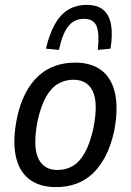

<svg xmlns="http://www.w3.org/2000/svg" viewBox="-20 -756 535 785"><path d="M209 9Q142 9 100 -23Q58 -55 44.5 -117.5Q31 -180 49 -271Q61 -330 83.5 -373.5Q106 -417 136.5 -445Q167 -473 205 -486.5Q243 -500 287 -500Q354 -500 395.5 -468Q437 -436 450.5 -373.5Q464 -311 447 -221Q434 -161 411.5 -118Q389 -75 359 -46.5Q329 -18 291 -4.5Q253 9 209 9ZM215 -61Q249 -61 277 -77Q305 -93 326.5 -131Q348 -169 362 -232Q382 -335 359.5 -382.5Q337 -430 280 -430Q247 -430 218.5 -414Q190 -398 168.5 -360.5Q147 -323 133 -259Q114 -156 136.5 -108.5Q159 -61 215 -61ZM221 -552 168 -557Q181 -615 203.5 -655.5Q226 -696 258.5 -716Q291 -736 335 -736Q378 -736 402.5 -715.5Q427 -695 434 -655Q441 -615 432 -557L380 -552Q387 -618 375 -648.5Q363 -679 323 -679Q283 -679 259 -648.5Q235 -618 221 -552Z"/></svg>

Font: Nunito Sans 10pt Condensed Medium
Style: Italic
Weight: 500
Width: 3
Italic angle: -9°
Designer: Vernon Adams
Foundry: Vernon Adams
Version: Version 3.101;gftools[0.9.27]